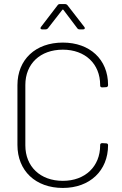

<svg xmlns="http://www.w3.org/2000/svg" viewBox="-20 -918 602 947"><path d="M188 -773H204C209 -773 214 -775 217 -779L287 -869C289 -872 292 -871 293 -869L361 -779C364 -774 369 -773 374 -773H390C398 -773 401 -779 396 -785L313 -892C310 -896 305 -898 300 -898H277C272 -898 267 -897 264 -892L182 -785C177 -779 180 -773 188 -773ZM290 9C423 9 513 -76 513 -202C513 -208 509 -211 503 -211L484 -212C478 -212 474 -209 474 -203V-201C474 -97 400 -26 290 -26C178 -26 105 -97 105 -201V-499C105 -603 178 -673 290 -673C400 -673 474 -603 474 -499V-496C474 -490 478 -487 484 -487L503 -488C509 -488 513 -492 513 -498V-499C513 -625 423 -708 290 -708C155 -708 66 -624 66 -498V-203C66 -76 155 9 290 9Z"/></svg>

Font: Barlow ExtraLight
Style: Regular
Weight: 275
Designer: Jeremy Tribby
Foundry: Tribby Type
Version: Version 1.422;hotconv 1.0.109;makeotfexe 2.5.65596